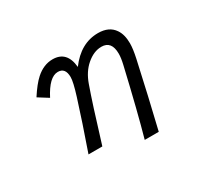

<svg xmlns="http://www.w3.org/2000/svg" viewBox="-136 -813 1272 1163"><g transform="rotate(-30 500.0 -232.0)"><path d="M236.3 24.9Q303.2 -166 349.1 -312.5Q377 -401.4 377 -434.6Q377 -501 324.7 -501Q264.2 -501 206.1 -388.2L136.2 -432.1Q180.7 -501 217.8 -534.2Q272.5 -583 335 -583Q434.6 -583 445.3 -466.3Q531.7 -583 653.3 -583Q730 -583 765.1 -530.8Q790.5 -493.7 790.5 -432.6Q790.5 -394 776.9 -331.5Q725.1 -95.2 673.3 119.1H575.2Q622.1 -46.9 689.9 -338.4Q700.2 -382.3 700.2 -411.6Q700.2 -501 629.4 -501Q575.7 -501 524.9 -457Q477.1 -416 451.7 -344.7Q409.7 -226.6 342.8 -6.3L333 24.9Z"/></g></svg>

Font: BIZ UDGothic
Style: Regular
Weight: 400
Monospace: yes
Designer: TypeBank Co., Ltd.
Foundry: Morisawa Inc.
Version: Version 1.05